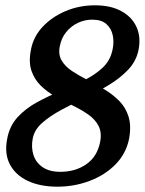

<svg xmlns="http://www.w3.org/2000/svg" viewBox="-20 -692 545 723"><path d="M205 -517Q199 -486 212.5 -463.5Q226 -441 252 -424Q278 -407 310 -390.5Q342 -374 373 -355.5Q404 -337 428.5 -312.5Q453 -288 464 -253Q475 -218 466 -169Q455 -114 415.5 -73.5Q376 -33 318 -11Q260 11 196 11Q132 11 85.5 -10.5Q39 -32 17.5 -72.5Q-4 -113 7 -169Q16 -218 46.5 -251Q77 -284 119.5 -307Q162 -330 208 -349.5Q254 -369 296 -389.5Q338 -410 367 -437.5Q396 -465 404 -506Q410 -534 404.5 -559.5Q399 -585 380.5 -601.5Q362 -618 327 -618Q299 -618 273.5 -606Q248 -594 229.5 -571.5Q211 -549 205 -517ZM357 -157Q364 -193 351 -218Q338 -243 312 -261Q286 -279 254 -294.5Q222 -310 190.5 -327.5Q159 -345 134.5 -368.5Q110 -392 98.5 -425.5Q87 -459 97 -507Q106 -554 140.5 -591Q175 -628 226.5 -650Q278 -672 338 -672Q397 -672 437 -650Q477 -628 494 -590.5Q511 -553 502 -506Q494 -463 463.5 -430.5Q433 -398 390 -372Q347 -346 300 -323.5Q253 -301 210.5 -278Q168 -255 138.5 -229Q109 -203 103 -169Q97 -137 106 -108.5Q115 -80 140.5 -62.5Q166 -45 207 -45Q264 -45 305 -73.5Q346 -102 357 -157Z"/></svg>

Font: Young Serif Light
Style: Italic
Weight: 300
Italic angle: -10.979°
Designer: Bastien Sozeau
Foundry: NBR — Bastien Sozeau
Version: Version 5.001